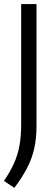

<svg xmlns="http://www.w3.org/2000/svg" viewBox="-26 -760 280 952"><path d="M45 171.5 -6.5 137Q24 92.5 42.8 51.2Q61.5 10 70.2 -37Q79 -84 79 -145.5V-740H155V-135.5Q155 -74 143.8 -23.8Q132.5 26.5 108.2 73.2Q84 120 45 171.5Z"/></svg>

Font: Encode Sans Semi Condensed
Style: Regular
Weight: 400
Width: 4
Designer: Multiple Designers
Foundry: Impallari Type
Version: Version 3.000; ttfautohint (v1.8.3) -l 8 -r 50 -G 200 -x 14 